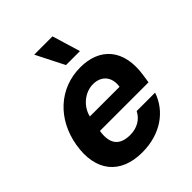

<svg xmlns="http://www.w3.org/2000/svg" viewBox="-219 -902 1039 1039"><g transform="rotate(-45 300.5 -383.0)"><path d="M261.7 10.7C401.6 10.7 503.2 -62.5 539.1 -169.4H398.1C377.5 -126.8 333.5 -102.3 283 -102.3C206 -102.3 166.9 -141.3 181.5 -234H553.3L559.7 -275.6C589.8 -460.9 494 -552.6 349.4 -552.6C188.9 -552.6 66.1 -438.6 38 -270.2C8.9 -97.3 93.8 10.7 261.7 10.7ZM198.5 -327.8C211.3 -387.8 269.2 -439.6 334.2 -439.6C399.5 -439.6 436.1 -392.8 425.4 -327.8ZM221.9 -777.3 303.6 -615.8H410.5L361.9 -777.3Z"/></g></svg>

Font: Margiela Sans
Style: Bold Italic
Weight: 700
Italic angle: -9.39999°
Designer: Stefan Endress, Andreas Faust
Version: Version 1.100;FEAKit 1.0